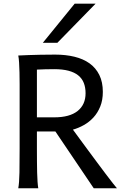

<svg xmlns="http://www.w3.org/2000/svg" viewBox="-20 -1011 677 1031"><path d="M178.2 -212.4Q178.2 -176.3 178.5 -144Q178.7 -111.8 179.4 -84.5Q180.2 -57.1 181.6 -35.6Q183.1 -14.2 185.5 0H78.1Q83.5 -29.3 84.5 -84.7Q85.4 -140.1 85.4 -212.4V-558.1Q85.4 -592.3 84.7 -621.8Q84 -651.4 82.5 -674.8Q81.1 -698.2 78.1 -712.9Q103.5 -713.9 134.3 -715.3Q160.6 -716.3 196.8 -717Q232.9 -717.8 275.9 -717.8Q333 -717.8 380.1 -706.3Q427.2 -694.8 460.9 -670.7Q494.6 -646.5 513.4 -608.4Q532.2 -570.3 532.2 -517.6Q532.2 -473.1 518.3 -439Q504.4 -404.8 481.7 -380.1Q459 -355.5 430.2 -339.4Q401.4 -323.2 371.6 -314.9Q386.2 -294.9 407.5 -265.9Q428.7 -236.8 452.9 -204.3Q477.1 -171.9 501.7 -138.4Q526.4 -105 547.9 -76.7Q569.3 -48.3 585.4 -27.8Q601.6 -7.3 607.9 0H483.4L277.3 -305.2H178.2ZM178.2 -380.9H271Q354 -380.9 396.7 -415Q439.5 -449.2 439.5 -510.3Q439.5 -541.5 429.9 -565.7Q420.4 -589.8 400.1 -606.2Q379.9 -622.6 347.9 -631.1Q315.9 -639.6 271 -639.6Q245.1 -639.6 221.4 -638.9Q197.8 -638.2 178.2 -637.2ZM493.2 -991.2 288.1 -781.2H210L380.9 -991.2Z"/></svg>

Font: Andika Eur
Style: Regular
Weight: 400
Designer: Victor Gaultney, Annie Olsen, Julie Remington, Don Collingsworth, Eric Hays, Becca Hirsbrunner
Foundry: SIL International
Version: Version 5.000